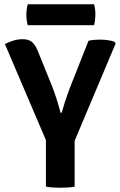

<svg xmlns="http://www.w3.org/2000/svg" viewBox="-20 -874 564 899"><path d="M195 -295H329.5V0Q313 3 294.8 4Q276.5 5 262.5 5Q249.5 5 229.8 4Q210 3 195 0ZM394.5 -683Q408.5 -686.5 422.8 -687.5Q437 -688.5 450 -688.5Q467.5 -688.5 484.8 -686Q502 -683.5 515.5 -679L521.5 -670.5L321 -194.5H205L3 -667.5Q22 -678 43.5 -684.2Q65 -690.5 85.5 -690.5Q114 -690.5 129.5 -677.5Q145 -664.5 157 -635.5L219.5 -481Q231.5 -452 242.8 -417Q254 -382 263.5 -346.5H269Q275.5 -369.5 283.2 -394.2Q291 -419 299.8 -442.8Q308.5 -466.5 316 -485ZM110 -756Q103.5 -778.5 103.5 -804.5Q103.5 -830 110 -854H420.5Q424 -840.5 425.2 -830.8Q426.5 -821 426.5 -805.5Q426.5 -779.5 420.5 -756Z"/></svg>

Font: Signika SemiBold
Style: Regular
Weight: 600
Designer: Anna Giedry
Foundry: Anna Giedry
Version: Version 2.001